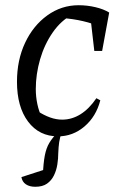

<svg xmlns="http://www.w3.org/2000/svg" viewBox="-20 -513 463 735"><path d="M202 9Q130 9 87.5 -47.5Q45 -104 45 -200Q45 -283 76 -349Q107 -415 161 -454Q215 -493 281 -493Q314 -493 345.5 -485.5Q377 -478 398 -465L371 -408Q302 -438 217 -444L257 -457Q214 -435 182 -389Q150 -343 133.5 -286Q117 -229 117 -172Q117 -143 123 -114.5Q129 -86 141 -62L125 -87Q148 -72 171.5 -63.5Q195 -55 218 -55Q255 -55 288 -75.5Q321 -96 349 -137L364 -129Q348 -67 303.5 -29Q259 9 202 9ZM341 -318 324 -466 398 -465 371 -318ZM115 202Q93 202 79 192.5Q65 183 62 165L179 127L144 159Q146 111 151.5 82.5Q157 54 168.5 34.5Q180 15 200 -5H216Q209 14 206.5 31.5Q204 49 203 74Q203 94 199.5 116.5Q196 139 186.5 158.5Q177 178 160 190Q143 202 115 202Z"/></svg>

Font: Piazzolla 24pt
Style: Italic
Weight: 400
Italic angle: -11.3°
Designer: Juan Pablo del Peral
Foundry: Huerta Tipografica
Version: Version 2.005